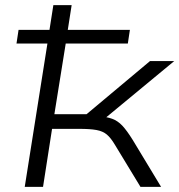

<svg xmlns="http://www.w3.org/2000/svg" viewBox="-20 -725 696 745"><path d="M76 0 164 -556H44L52 -609H172L187 -705H258L243 -609H484L476 -556H235L191 -282H316L562 -488H656L373 -254L357 -275Q394 -272 415.5 -264Q437 -256 454.5 -237.5Q472 -219 495 -182L605 0H525L426 -163Q410 -190 394.5 -203Q379 -216 354.5 -220.5Q330 -225 288 -225H182L147 0Z"/></svg>

Font: Nunito Sans 10pt Expanded Light
Style: Italic
Weight: 300
Width: 7
Italic angle: -9°
Designer: Vernon Adams
Foundry: Vernon Adams
Version: Version 3.101;gftools[0.9.27]